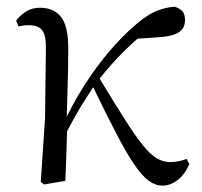

<svg xmlns="http://www.w3.org/2000/svg" viewBox="-20 -551 616 585"><path d="M114 11.1 104.2 3.1 117.3 -191.8 119.8 -402.2Q120.6 -443.1 108.6 -458.6Q96.6 -474.2 68.2 -474.2Q59.6 -474.2 52 -473.3Q44.3 -472.4 36.5 -470.4L29.1 -488Q40.4 -503.6 58.7 -515.5Q77 -527.4 101.6 -527.4Q144.5 -527.4 166.7 -498.4Q188.9 -469.3 187.9 -397.8Q187.9 -346.1 186.1 -289.8Q184.3 -233.4 182.8 -177.6L185 -174.4Q183.8 -130 182.4 -86.7Q181.1 -43.4 179.1 0ZM172.7 -128.6 158.1 -155.3H165.2L172.1 -171Q200 -232.9 236.3 -289.9Q272.5 -346.8 313.6 -395.1Q354.8 -443.4 396.1 -478.1Q430.9 -507.7 458.9 -518.4Q486.8 -529 511.7 -530.6Q524.6 -527.2 534.2 -518.5Q543.7 -509.8 543.7 -489.9Q543.7 -464.7 524.8 -452.6Q505.9 -440.5 468.1 -437.9L378.1 -431.6L450.1 -474.7Q405.4 -441.2 362.4 -399.5Q319.4 -357.7 274.8 -300.4L269.2 -293.4Q251.3 -266.1 236.9 -243.4Q222.6 -220.8 207.8 -194.4Q193 -168.1 172.7 -128.6ZM475.4 14.6Q453.6 14.6 432.9 -0.4Q412.3 -15.4 388.6 -50.5Q364.8 -85.6 333.6 -145.5Q302.4 -205.4 258.8 -295.8L280 -317.2Q327.7 -238.7 359.9 -188Q392 -137.3 415.2 -108.6Q438.4 -79.9 457.8 -68.5Q477.2 -57.1 499.3 -57.1Q514 -57.1 526.9 -60.3Q539.9 -63.4 548.5 -67L556.9 -50.7Q543.1 -19.1 520.9 -2.2Q498.7 14.6 475.4 14.6Z"/></svg>

Font: Noto Serif HK ExtraLight
Style: Regular
Weight: 200
Designer: Ryoko NISHIZUKA 西塚涼子 (kana & ideographs); Frank Grießhammer (Latin, Greek & Cyrillic); Wenlong ZHANG 张文龙 (bopomofo); San
Foundry: Adobe
Version: Version 2.002-H1;hotconv 1.1.0;makeotfexe 2.6.0